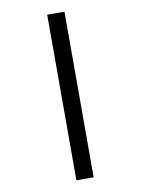

<svg xmlns="http://www.w3.org/2000/svg" viewBox="-102 -858 804 1096"><g transform="rotate(-10 300.0 -310.0)"><path d="M250 170H350V-790H250Z"/></g></svg>

Font: CommitMono
Style: 600Regular
Weight: 600
Monospace: yes
Designer: Eigil Nikolajsen
Foundry: Eigil Nikolajsen
Version: Version 1.143